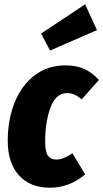

<svg xmlns="http://www.w3.org/2000/svg" viewBox="-20 -855 480 893"><path d="M440 -483 360 -393Q342 -408 326 -415Q310 -422 292 -422Q239 -422 214.5 -354Q190 -286 190 -197Q190 -149 203 -131Q216 -113 242 -113Q259 -113 276.5 -120Q294 -127 317 -142L376 -44Q303 18 212 18Q120 18 68 -39.5Q16 -97 16 -200Q16 -298 48 -378Q80 -458 141 -504.5Q202 -551 285 -551Q335 -551 372.5 -534Q410 -517 440 -483ZM376 -835 431 -715 213 -620 171 -699Z"/></svg>

Font: Fira Sans Extra Condensed ExtraBold
Style: Italic
Weight: 800
Width: 3
Italic angle: -8°
Designer: Carrois Corporate & Edenspiekermann AG
Foundry: Carrois Corporate GbR & Edenspiekermann AG
Version: Version 4.203